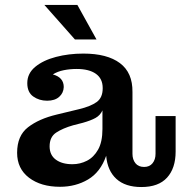

<svg xmlns="http://www.w3.org/2000/svg" viewBox="-20 -743 750 774"><path d="M282 -584 159 -723H292L369 -584ZM222 10Q145 10 97 -26.5Q49 -63 49 -127Q49 -196 93 -230Q137 -264 208 -281L299 -303Q345 -314 369.5 -331.5Q394 -349 394 -387V-388Q394 -426 366.5 -445.5Q339 -465 289 -465Q262 -465 237 -460Q212 -455 193 -443Q237 -431 237 -392Q236 -368 218.5 -352.5Q201 -337 170 -337Q138 -337 114 -354Q90 -371 90 -408Q90 -447 122 -473.5Q154 -500 205.5 -513.5Q257 -527 316 -527Q412 -527 463.5 -488.5Q515 -450 514 -372V-123Q514 -100 526 -85Q538 -70 561 -70Q583 -70 595 -85Q607 -100 607 -123V-275H688V-132Q688 -65 653.5 -27Q619 11 550 11Q485 11 449 -22Q413 -55 408 -115Q385 -49 335 -19.5Q285 10 222 10ZM180 -153Q180 -118 205 -99.5Q230 -81 272 -81Q303 -81 330.5 -95Q358 -109 375.5 -140Q393 -171 393 -223V-298Q384 -278 365 -267.5Q346 -257 314 -248L275 -238Q233 -226 206.5 -208.5Q180 -191 180 -153Z"/></svg>

Font: Montagu Slab 16pt Medium
Style: Regular
Weight: 500
Designer: Florian Karsten
Foundry: Florian Karsten
Version: Version 1.000; ttfautohint (v1.8.3)